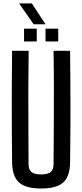

<svg xmlns="http://www.w3.org/2000/svg" viewBox="-20 -1098 482 1126"><path d="M221 7.5Q131 7.5 91.5 -28Q52 -63.5 51 -144.5Q49 -309 49 -472.2Q49 -635.5 51 -800H148Q146.5 -690.5 146.2 -579.2Q146 -468 146.5 -356.5Q147 -245 147.5 -135.5Q147.5 -103.5 164.5 -89.2Q181.5 -75 221 -75Q260.5 -75 277.2 -89.2Q294 -103.5 294 -135.5Q295 -245 295.5 -356.5Q296 -468 296 -579.2Q296 -690.5 294 -800H391Q393 -635.5 393.2 -472.2Q393.5 -309 391 -144.5Q390 -63.5 350.8 -28Q311.5 7.5 221 7.5ZM247 -855V-930H321.5V-855ZM121 -855V-930H195.5V-855ZM177.5 -955.5 92 -1078H166.5L247 -955.5Z"/></svg>

Font: Big Shoulders Text Thin SemiBold
Style: Regular
Weight: 600
Version: Version 2.002